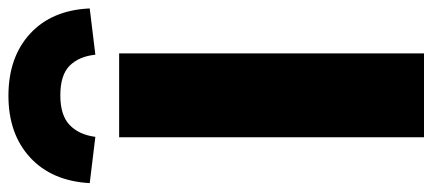

<svg xmlns="http://www.w3.org/2000/svg" viewBox="-316 -702 1001 444"><g transform="rotate(-90 184.0 -480.5)"><path d="M88 0V-705H282V0ZM89 -760 -18 -773Q-13 -861 41.5 -911Q96 -961 184 -961Q273 -961 327.5 -911Q382 -861 386 -773L279 -760Q275 -798 253.5 -819.5Q232 -841 185 -841Q139 -841 116.5 -819.5Q94 -798 89 -760Z"/></g></svg>

Font: Nunito Sans 6pt Black
Style: Regular
Weight: 900
Version: Version 3.101;gftools[0.9.27]